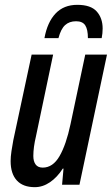

<svg xmlns="http://www.w3.org/2000/svg" viewBox="-20 -765 465 795"><path d="M124 10Q75 10 49.5 -18Q24 -46 24 -98Q24 -116 27.5 -139.5Q31 -163 35 -184L111 -539H200L129 -201Q118 -155 118 -119Q118 -97 127.5 -84Q137 -71 157 -71Q199 -71 226.5 -118.5Q254 -166 272 -251L333 -539H423L309 0H237L243 -67H240Q217 -31 187 -10.5Q157 10 124 10ZM164 -607Q176 -673 210 -709Q244 -745 300 -745Q356 -745 380.5 -717.5Q405 -690 405 -647Q405 -637 404 -627Q403 -617 401 -607H344Q344 -643 333 -660Q322 -677 295 -677Q267 -677 249.5 -661Q232 -645 222 -607Z"/></svg>

Font: Noto Sans ExtraCondensed Medium
Style: Italic
Weight: 500
Width: 2
Italic angle: -12°
Designer: Monotype Design Team
Foundry: Monotype Imaging Inc.
Version: Version 2.013; ttfautohint (v1.8.4.7-5d5b)